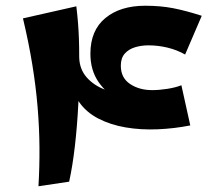

<svg xmlns="http://www.w3.org/2000/svg" viewBox="-20 -634 763 669"><path d="M114 15Q118 -52 117.5 -120.5Q117 -189 111 -261Q105 -333 92.5 -409.5Q80 -486 60 -570L246 -612Q250 -578 252 -552Q254 -526 255 -498.5Q256 -471 256 -434Q257 -352 253 -273.5Q249 -195 241 -125.5Q233 -56 221 -1ZM643 -197Q588 -186 529.5 -183.5Q471 -181 418 -190Q365 -199 322.5 -221Q280 -243 255 -279.5Q230 -316 230 -370L256 -434Q257 -393 282 -364.5Q307 -336 347.5 -321Q388 -306 435.5 -303Q483 -300 529.5 -309Q576 -318 612 -337ZM620 -232Q562 -232 504.5 -244Q447 -256 399.5 -281.5Q352 -307 323.5 -348Q295 -389 295 -447Q295 -528 347 -571Q399 -614 486 -614Q539 -614 583 -605.5Q627 -597 683 -579L625 -444Q597 -460 564 -468Q531 -476 497 -476Q473 -476 451 -469.5Q429 -463 415 -447.5Q401 -432 401 -405Q401 -363 433 -341.5Q465 -320 510 -320Q535 -320 563.5 -324.5Q592 -329 612 -337Z"/></svg>

Font: Marhey Medium
Style: Regular
Weight: 500
Designer: Nur Syamsi & Bustanul Arifin
Foundry: Namelatype
Version: Version 1.000